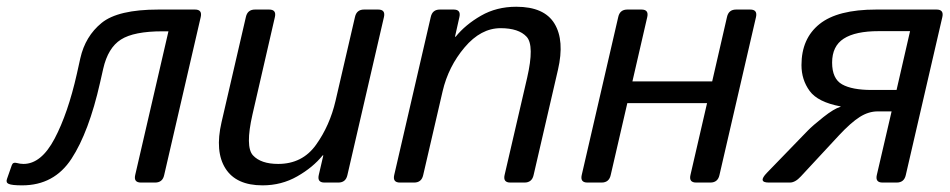

<svg xmlns="http://www.w3.org/2000/svg" viewBox="-51 -541 2814 569"><path d="M-25.4 3.9Q-34.2 0 -30.3 -10.7L-16.1 -51.3Q-12.7 -61 -2 -58.1Q8.8 -55.2 18.6 -55.2Q71.3 -55.2 110.8 -130.1Q150.4 -205.1 176.8 -322.3L187 -368.2Q201.7 -433.6 250.2 -473.1Q298.8 -512.7 418.5 -512.7H526.9Q548.8 -512.7 543.9 -490.7L435.5 -22Q430.7 0 408.7 0H366.7Q344.7 0 349.6 -22L448.2 -448.2H430.7Q345.7 -448.2 307.4 -423.8Q269 -399.4 254.9 -337.4L245.6 -296.4Q212.4 -149.4 160.9 -70.6Q109.4 8.3 14.6 8.3Q-16.1 8.3 -25.4 3.9Z M605.5 -178.7 677.7 -490.7Q682.6 -512.7 704.6 -512.7H746.6Q768.6 -512.7 763.7 -490.7L697.3 -202.1Q675.3 -106 698.7 -80.6Q722.2 -55.2 773.4 -55.2Q845.2 -55.2 885.7 -112.1Q926.3 -168.9 943.4 -242.2L1001 -490.7Q1005.9 -512.7 1027.8 -512.7H1069.8Q1091.8 -512.7 1086.9 -490.7L978.5 -22Q973.6 0 951.7 0H910.6Q888.7 0 893.6 -22L907.2 -80.6H905.3Q876.5 -44.9 829.8 -18.3Q783.2 8.3 727.1 8.3Q648.9 8.3 617.2 -41.7Q585.4 -91.8 605.5 -178.7Z M1134.3 0Q1112.3 0 1117.2 -22L1225.6 -490.7Q1230.5 -512.7 1252.4 -512.7H1293.5Q1315.4 -512.7 1310.5 -490.7L1297.4 -432.1H1299.3Q1328.1 -467.8 1374.3 -494.4Q1420.4 -521 1479 -521Q1562 -521 1592.3 -470.9Q1622.6 -420.9 1602.5 -334L1530.3 -22Q1525.4 0 1503.4 0H1461.4Q1439.5 0 1444.3 -22L1511.2 -310.5Q1533.2 -406.2 1509.8 -431.9Q1486.3 -457.5 1432.6 -457.5Q1374 -457.5 1325.9 -400.6Q1277.8 -343.8 1260.7 -270.5L1203.1 -22Q1198.2 0 1176.3 0Z M1689.9 0Q1668 0 1672.9 -22L1781.2 -490.7Q1786.1 -512.7 1808.1 -512.7H1850.1Q1872.1 -512.7 1867.2 -490.7L1823.2 -299.8H2059.6L2103.5 -490.7Q2108.4 -512.7 2130.4 -512.7H2172.4Q2194.3 -512.7 2189.5 -490.7L2081.1 -22Q2076.2 0 2054.2 0H2012.2Q1990.2 0 1995.1 -22L2044.4 -235.4H1808.1L1758.8 -22Q1753.9 0 1731.9 0Z M2227.5 0Q2193.8 0 2221.7 -28.8L2342.3 -153.3Q2357.4 -168.9 2388.9 -193.8Q2420.4 -218.8 2439.9 -224.6L2440.4 -225.6Q2372.6 -238.3 2348.4 -271.5Q2324.2 -304.7 2324.2 -348.1Q2324.2 -426.8 2377.7 -469.7Q2431.2 -512.7 2545.4 -512.7H2724.6Q2746.6 -512.7 2741.7 -490.7L2633.3 -22Q2628.4 0 2606.4 0H2564.5Q2542.5 0 2547.4 -22L2591.3 -210.9H2550.3Q2522.9 -210.9 2496.8 -194.3Q2470.7 -177.7 2436 -140.6L2322.3 -18.1Q2305.7 0 2290 0ZM2415 -355.5Q2415 -307.6 2444.6 -291Q2474.1 -274.4 2532.2 -274.4H2606L2646 -448.7H2553.2Q2483.9 -448.7 2449.5 -426.5Q2415 -404.3 2415 -355.5Z"/></svg>

Font: Istok Web
Style: Italic
Weight: 400
Italic angle: -13°
Designer: Andrey V. Panov
Foundry: Andrey V. Panov
Version: Version 1.0.2g